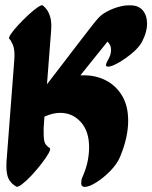

<svg xmlns="http://www.w3.org/2000/svg" viewBox="-20 -731 596 752"><path d="M147 -710Q153 -706 162 -695Q171 -684 177 -663.5Q183 -643 180 -608L164 -401Q194 -440 227 -483Q260 -526 289 -564Q318 -602 338.5 -628Q359 -654 364 -659Q377 -674 398.5 -685.5Q420 -697 442.5 -703.5Q465 -710 481 -710H485Q488 -710 491 -710Q523 -710 539.5 -690Q556 -670 556 -639Q556 -604 535 -565Q523 -544 496.5 -522Q470 -500 443.5 -485Q417 -470 404 -470Q395 -470 395 -476Q395 -481 401 -493Q415 -515 415 -535Q415 -546 411 -554Q407 -562 401 -568Q375 -536 347.5 -501.5Q320 -467 295 -436Q302 -436 309 -436Q357 -436 396 -415.5Q435 -395 458.5 -355.5Q482 -316 482 -258Q482 -227 474.5 -192Q467 -157 450 -116Q438 -88 411.5 -61Q385 -34 357 -16.5Q329 1 312 1Q298 1 298 -14Q298 -19 299 -25.5Q300 -32 304 -40Q318 -72 323.5 -100.5Q329 -129 329 -154Q329 -217 296.5 -253Q264 -289 216 -289Q186 -289 154 -274L151 -230V-208Q151 -177 158 -167Q165 -157 174 -152Q180 -148 170.5 -131Q161 -114 143 -90.5Q125 -67 104.5 -45Q84 -23 67 -10Q50 3 44 0Q22 -13 13.5 -31Q5 -49 5 -82Q5 -90 5.5 -99Q6 -108 7 -118L36 -496Q39 -537 30 -556.5Q21 -576 17 -578Q12 -582 22.5 -597.5Q33 -613 51.5 -633Q70 -653 90.5 -672Q111 -691 127 -702Q143 -713 147 -710Z"/></svg>

Font: Ga Maamli
Style: Regular
Weight: 400
Designer: Afotey Clement Nii Odai, Ama Asantewa Diaka, David Abbey-Thompson
Foundry: Sorkin Type Co.
Version: Version 1.000; ttfautohint (v1.8.4.7-5d5b)